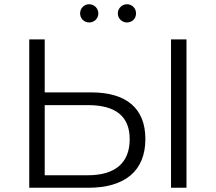

<svg xmlns="http://www.w3.org/2000/svg" viewBox="-20 -886 1018 906"><path d="M401 -780C424 -780 444 -798 444 -823C444 -847 424 -866 401 -866C377 -866 358 -847 358 -823C358 -798 377 -780 401 -780ZM579 -780C603 -780 622 -798 622 -823C622 -847 603 -866 579 -866C556 -866 536 -847 536 -823C536 -798 556 -780 579 -780ZM191 -450V-700H118V0H396C569 0 666 -79 666 -230C666 -375 576 -450 411 -450ZM787 0H860V-700H787ZM191 -59V-390H394C525 -390 592 -338 592 -229C592 -117 523 -59 394 -59Z"/></svg>

Font: Talent
Style: Regular
Weight: 400
Designer: Mike Powis
Version: Version 1.001;hotconv 1.0.109;makeotfexe 2.5.65596